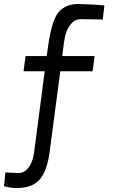

<svg xmlns="http://www.w3.org/2000/svg" viewBox="-38 -704 571 962"><path d="M4 234 -18 229 -11 160 51 163Q82 164 102 139Q112 129 121 106.5Q130 84 134 51L186 -347H80L90 -423H196L203 -473Q220 -594 252 -639Q290 -686 359 -684Q448 -681 485 -677L477 -606Q451 -606 435 -607L367 -608Q334 -608 315 -580Q292 -555 283 -495L274 -423H436L426 -347H264L211 55Q198 158 156 201Q118 238 47 238Q24 238 15 236Q6 234 4 234Z"/></svg>

Font: Bellota Text
Style: Bold Italic
Weight: 700
Italic angle: -7.5°
Designer: Kemie Guaida
Foundry: Kemie Guaida
Version: Version 4.001